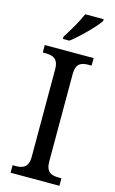

<svg xmlns="http://www.w3.org/2000/svg" viewBox="-139 -984 619 1037"><g transform="rotate(15 170.5 -465.5)"><path d="M120 -784V-771H156C208 -810 282 -886 305 -921V-931H202C183 -886 148 -827 120 -784ZM34 0H307V-42H292C252 -42 220 -52 220 -113V-601C220 -663 251 -672 292 -672H307V-714H34V-672H50C89 -672 122 -663 122 -601V-113C122 -51 89 -42 50 -42H34Z"/></g></svg>

Font: Noto Serif Ethiopic SmCn
Style: Regular
Weight: 400
Width: 4
Designer: Monotype Design Team
Foundry: Monotype Imaging Inc.
Version: Version 2.102